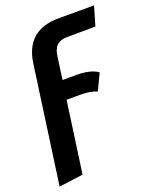

<svg xmlns="http://www.w3.org/2000/svg" viewBox="-146 -608 725 906"><g transform="rotate(-20 216.5 -155.0)"><path d="M195 -365 179 -249H249Q321 -249 356 -223L317 -141Q284 -155 235 -155H165L115 203L-6 219L76 -369Q98 -529 262 -529H439L411 -433L267 -432Q236 -432 218 -416Q200 -400 195 -365Z"/></g></svg>

Font: Fira Sans Condensed Medium
Style: Italic
Weight: 500
Width: 3
Italic angle: -8°
Designer: bBox Type GmbH & Carrois Corporate GbR & Edenspiekermann AG
Foundry: bBox Type GmbH & Carrois Corporate GbR & Edenspiekermann AG
Version: Version 4.301